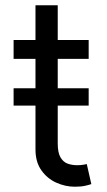

<svg xmlns="http://www.w3.org/2000/svg" viewBox="-20 -696 404 723"><path d="M261.4 7.1Q225.9 7.1 191.9 -8.2Q158 -23.4 135.8 -54.7Q113.6 -85.9 113.6 -133.5V-298.3H31.2V-363.6H113.6V-474.4H31.2V-545.5H113.6V-676.1H197.4V-545.5H313.9V-474.4H197.4V-363.6H313.9V-298.3H197.4V-156.2Q197.4 -120.7 207.9 -103.2Q218.4 -85.6 234.9 -79.7Q251.4 -73.9 269.9 -73.9Q283.7 -73.9 292.6 -75.5Q301.5 -77.1 306.8 -78.1L323.9 -2.8Q315.3 0.4 300.1 3.7Q284.8 7.1 261.4 7.1Z"/></svg>

Font: Linik Sans
Style: Regular
Weight: 400
Designer: Rasmus Andersson (font), Marc Monis (original base), Kil Hyung-jin (Pretendard portions), Cristiano Sobral (main changes
Foundry: rsms
Version: Version 3.018;May 31, 2022;FontCreator 14.0.0.2814 64-bit; t